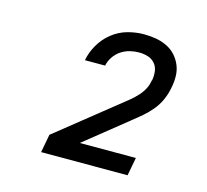

<svg xmlns="http://www.w3.org/2000/svg" viewBox="-77 -869 704 652"><g transform="rotate(15 275.0 -542.5)"><path d="M423 -304H119L131 -368L341 -536Q354 -546 366.5 -556.5Q379 -567 390.5 -579.5Q402 -592 409.5 -606.5Q417 -621 419 -636L420 -637Q423 -653 421 -669Q419 -685 409 -696.5Q399 -708 384 -712.5Q369 -717 353 -717Q337 -717 321 -713Q305 -709 290.5 -699.5Q276 -690 266 -675Q256 -660 253 -644H182Q187 -672 202.5 -699Q218 -726 242.5 -745.5Q267 -765 296 -773Q325 -781 353 -781Q375 -781 395.5 -777.5Q416 -774 434.5 -765Q453 -756 466 -741.5Q479 -727 486.5 -708.5Q494 -690 494 -668.5Q494 -647 489 -625Q485 -605 476 -585Q467 -565 452.5 -547.5Q438 -530 421 -515.5Q404 -501 386 -487Q386 -486 386 -486H385L238 -368H435Z"/></g></svg>

Font: Lode
Style: Italic
Weight: 400
Italic angle: -11°
Monospace: yes
Designer: Belleve Invis
Foundry: Belleve Invis
Version: Version 29.2.0; ttfautohint (v1.8.3)